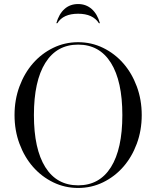

<svg xmlns="http://www.w3.org/2000/svg" viewBox="-20 -915 774 951"><path d="M367 -706Q433 -706 490.5 -678Q548 -650 590.5 -601.5Q633 -553 657.5 -487Q682 -421 682 -345Q682 -269 657.5 -203Q633 -137 590.5 -88.5Q548 -40 490.5 -12Q433 16 367 16Q301 16 243.5 -12Q186 -40 143.5 -88.5Q101 -137 76.5 -203Q52 -269 52 -345Q52 -421 76.5 -487Q101 -553 143.5 -601.5Q186 -650 243.5 -678Q301 -706 367 -706ZM148 -345Q148 -177 204.5 -87Q261 3 367 3Q473 3 529.5 -87Q586 -177 586 -345Q586 -513 529.5 -603.5Q473 -694 367 -694Q261 -694 204.5 -603.5Q148 -513 148 -345ZM367 -895Q406 -895 434 -870.5Q462 -846 475 -800H470Q440 -847 367 -847Q293 -847 264 -800H259Q272 -846 299.5 -870.5Q327 -895 367 -895Z"/></svg>

Font: Libre Caslon Display
Style: Regular
Weight: 400
Designer: Pablo Impallari, Rodrigo Fuenzalida
Foundry: Pablo Impallari, Rodrigo Fuenzalida
Version: Version 1.002; ttfautohint (v1.5)